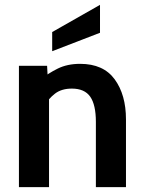

<svg xmlns="http://www.w3.org/2000/svg" viewBox="-20 -771 592 791"><path d="M58 0V-500H174L179 -407L150 -445Q178.5 -469 218 -488.5Q257.5 -508 310 -508Q406 -508 452.5 -444.2Q499 -380.5 499 -279V0H375V-269Q375 -339 351.8 -372.5Q328.5 -406 276 -406Q233.5 -406 206.5 -385.2Q179.5 -364.5 159 -330L182 -391V0ZM195 -560V-639L392 -751V-636Z"/></svg>

Font: Cabin Resolve
Style: Bold-Resolve
Weight: 700
Designer: Pablo Impallari
Foundry: Pablo Impallari. http://www.impallari.com Igino Marini. http://www.ikern.com
Version: Version 3.001